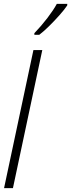

<svg xmlns="http://www.w3.org/2000/svg" viewBox="-20 -973 368 993"><path d="M1 0 152.8 -713.9H198.7L46.9 0ZM157.7 -793V-801.3Q193.8 -838.9 225.3 -880.1Q256.8 -921.4 273.9 -953.1H328.1L327.6 -944.8Q314 -924.3 288.1 -895Q262.2 -865.7 233.6 -837.6Q205.1 -809.6 183.1 -793Z"/></svg>

Font: Open Sans Condensed Light
Style: Italic
Weight: 300
Width: 3
Italic angle: -12°
Designer: Monotype Design Team
Foundry: Monotype Imaging Inc.
Version: Version 3.000; ttfautohint (v1.8.4)